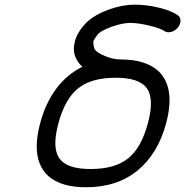

<svg xmlns="http://www.w3.org/2000/svg" viewBox="-20 -789 781 809"><path d="M327.6 -507.8Q306.2 -525.4 296.3 -552.9Q286.4 -580.3 295.7 -615.5Q301.5 -637.9 316.3 -659.8Q331.1 -681.6 347.9 -697.3Q380.6 -727.8 437.6 -748.5Q494.6 -769.3 548.3 -769.3Q598.9 -769.3 651.4 -756.2Q703.9 -743.2 729.7 -724.4Q741 -716.1 740.6 -700.7Q740.2 -685.3 728.3 -671.6Q716.3 -658 700 -654.2Q683.6 -650.4 672.1 -658.7Q655.3 -669.9 608.8 -681.2Q562.3 -692.4 527.8 -692.4Q497.6 -692.4 455.3 -677.9Q413.1 -663.3 396.7 -648.9Q392.8 -645.8 383.8 -632.9Q374.8 -620.1 373.5 -615.5Q372.3 -610.8 374.5 -597.9Q376.7 -585 378.7 -581.8Q387.2 -567.6 421.8 -553.1Q456.3 -538.6 486.6 -538.6Q539.3 -538.6 579 -526.7Q618.7 -514.9 644.2 -492.4Q669.7 -470 682.4 -437.1Q695.1 -404.3 694.3 -362.2Q693.6 -320.1 679.9 -269.3Q645.3 -140.6 559.2 -70.3Q473.1 0 342.3 0Q289.6 0 249.9 -11.8Q210.2 -23.7 184.7 -46.3Q159.2 -68.8 146.6 -101.7Q134 -134.5 134.8 -176.6Q135.5 -218.8 149.2 -269.8Q171.9 -354.7 217 -415.3Q262.2 -475.8 327.6 -507.8ZM466.1 -461.4Q365.7 -461.4 309.7 -417.1Q253.7 -372.8 226.1 -269.3Q214.8 -227.3 213.4 -195.9Q211.9 -164.6 220 -141.7Q228 -118.9 246.8 -104.6Q265.6 -90.3 294.2 -83.6Q322.8 -76.9 363 -76.9Q463.4 -76.9 519.4 -121.3Q575.4 -165.8 603 -269.3Q614.3 -311.3 615.7 -342.7Q617.2 -374 609.1 -396.9Q601.1 -419.7 582.3 -433.8Q563.5 -448 534.9 -454.7Q506.3 -461.4 466.1 -461.4Z"/></svg>

Font: Tecnico
Style: GruesoInclinado
Weight: 700
Italic angle: -15°
Version: Version 1.3